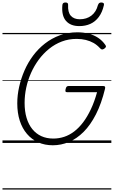

<svg xmlns="http://www.w3.org/2000/svg" viewBox="-20 -1150 916 1545"><path d="M405 19Q340 19 287.5 -4.5Q235 -28 197 -72.5Q159 -117 139 -179Q119 -241 119 -318Q119 -384 134 -451Q149 -518 177 -582.5Q205 -647 246.5 -702.5Q288 -758 342 -800Q396 -842 461.5 -866Q527 -890 603 -890Q652 -890 694 -879Q736 -868 770 -845.5Q804 -823 828 -788Q835 -779 831.5 -771.5Q828 -764 817 -757Q807 -751 800 -752Q793 -753 783 -764Q760 -789 732.5 -804.5Q705 -820 671 -828.5Q637 -837 597 -837Q533 -837 477.5 -816Q422 -795 375 -757Q328 -719 291.5 -669.5Q255 -620 229.5 -562.5Q204 -505 191 -444Q178 -383 178 -322Q178 -254 194 -201Q210 -148 240 -111Q270 -74 312.5 -54.5Q355 -35 409 -35Q454 -35 496.5 -49Q539 -63 577.5 -92.5Q616 -122 649.5 -166.5Q683 -211 711.5 -271.5Q740 -332 761 -408H520Q509 -408 507 -415Q505 -422 508 -433Q511 -447 516.5 -452.5Q522 -458 533 -458H809Q821 -458 824.5 -453Q828 -448 825 -435Q796 -316 752 -230Q708 -144 653 -89Q598 -34 535 -7.5Q472 19 405 19ZM618 -940Q547 -940 510.5 -982.5Q474 -1025 482 -1110Q483 -1120 489 -1125Q495 -1130 507 -1130Q518 -1130 523.5 -1125Q529 -1120 528 -1110Q525 -1051 550 -1023Q575 -995 622 -995Q677 -995 715.5 -1024.5Q754 -1054 768 -1109Q772 -1120 778 -1125Q784 -1130 795 -1130Q807 -1130 813 -1124.5Q819 -1119 816 -1108Q803 -1051 775 -1013.5Q747 -976 707.5 -958Q668 -940 618 -940ZM0 365H876V375H0ZM0 -20H876V0H0ZM0 -505H876V-500H0ZM0 -885H876V-875H0Z"/></svg>

Font: Playwrite IS Guides
Style: Regular
Weight: 400
Designer: Veronika Burian, José Scaglione
Foundry: TypeTogether
Version: Version 1.003